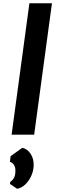

<svg xmlns="http://www.w3.org/2000/svg" viewBox="-20 -819 346 1166"><path d="M50.5 -1 158.5 -799H295.5L187.5 -1ZM84 327.5 40.5 298 42.5 285.5Q57.5 275 65.5 259.8Q73.5 244.5 73.5 218Q74.5 198 64.5 182.2Q54.5 166.5 40 164.5L44.5 129.5L115.5 78.5Q146.5 85.5 165.5 114.5Q184.5 143.5 184.5 181Q184.5 216.5 170.2 248.2Q156 280 133.2 301.5Q110.5 323 84 327.5Z"/></svg>

Font: Merriweather Sans SemiBold
Style: Italic
Weight: 600
Italic angle: -7.5°
Designer: Eben Sorkin
Foundry: Eben Sorkin
Version: Version 2.001